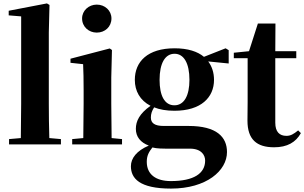

<svg xmlns="http://www.w3.org/2000/svg" viewBox="-20 -846 1783 1125"><path d="M101 0H337V-31L269 -37C267 -102 266 -173 266 -238V-656L270 -817L255 -826L31 -783V-756L104 -750V-238L102 -37L33 -31V0Z M547 -655C595 -655 633 -689 633 -738C633 -784 595 -819 547 -819C500 -819 461 -784 461 -738C461 -689 500 -655 547 -655ZM467 0H695V-31L634 -37C633 -95 632 -182 632 -238V-392L636 -553L623 -562L393 -502V-478L467 -470C469 -423 470 -384 470 -318V-238L468 -37L403 -31V0Z M1002 -229C944 -229 915 -286 915 -378C915 -475 947 -531 1003 -531C1057 -531 1090 -476 1090 -378C1090 -286 1059 -229 1002 -229ZM1002 -197C1159 -197 1234 -276 1234 -378C1234 -420 1222 -457 1200 -486L1320 -474V-552L1302 -563L1175 -513C1138 -544 1081 -563 1003 -563C845 -563 770 -485 770 -378C770 -313 800 -258 862 -226C797 -180 776 -136 776 -91C776 -45 803 -11 852 7C781 37 747 81 747 128C747 199 797 259 982 259C1190 259 1310 154 1310 45C1310 -43 1250 -108 1085 -108H939C886 -108 864 -125 864 -157C864 -179 870 -196 883 -217C915 -204 955 -197 1002 -197ZM873 18C900 25 928 25 982 25H1093C1160 25 1182 63 1182 95C1182 170 1116 215 981 215C893 215 840 176 840 102C840 66 852 45 873 18Z M1586 17C1663 17 1713 -12 1743 -66L1727 -82C1700 -60 1683 -50 1658 -50C1618 -50 1593 -73 1593 -127V-505H1716V-546H1593L1594 -708H1491L1439 -546L1350 -537V-505H1431V-249C1431 -208 1430 -179 1430 -139C1430 -29 1484 17 1586 17Z"/></svg>

Font: GenKiMin2 TW H
Style: Regular
Weight: 900
Version: Version 2.100;PS 2.1;hotconv 16.6.51;makeotf.lib2.5.65220 DE